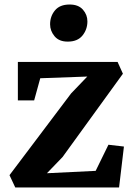

<svg xmlns="http://www.w3.org/2000/svg" viewBox="-20 -829 590 849"><path d="M366 -490.5 158 -483 131 -385H59V-555H500L523.5 -503L256.5 -134.5L187.5 -63L403 -73.5L459.5 -189L528 -181L506.5 0H47.5L22 -54.5L294.5 -416ZM279 -645Q241 -645 221.2 -668.8Q201.5 -692.5 201.5 -721.5Q201.5 -757 223 -783Q244.5 -809 287.5 -809H288.5Q326.5 -809 346.5 -786.5Q366.5 -764 366.5 -734.5Q366.5 -699 344.8 -672Q323 -645 280 -645Z"/></svg>

Font: Merriweather 20pt
Style: Bold
Weight: 700
Version: Version 2.100